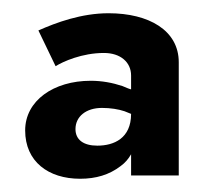

<svg xmlns="http://www.w3.org/2000/svg" viewBox="-20 -725 310 290"><path d="M64 -625C75 -632 104 -645 137 -645C162 -645 178 -631 178 -611V-590C174 -591 170 -593 165 -595C150 -600 134 -603 117 -603C61 -603 18 -573 18 -528C18 -481 53 -455 101 -455C125 -455 145 -461 162 -474C169 -479 174 -485 178 -492V-460H250V-631C250 -679 205 -705 144 -705C103 -705 65 -691 38 -679ZM94 -530C94 -549 110 -562 134 -562C147 -562 159 -560 168 -557C171 -556 175 -554 178 -553C178 -516 152 -505 127 -505C106 -505 94 -514 94 -530Z"/></svg>

Font: Jost
Style: Bold
Weight: 700
Version: Version 3.710